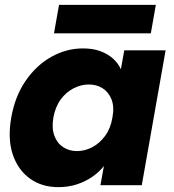

<svg xmlns="http://www.w3.org/2000/svg" viewBox="-20 -766 719 794"><path d="M26.6 -280.1Q42.1 -368.3 86.3 -432.3Q130.4 -496.3 192.5 -531.1Q254.6 -565.8 322.9 -565.8Q365.1 -565.8 395.9 -554.1Q426.8 -542.5 447.9 -523.2Q469 -504 479.9 -479.5L493.9 -557.9H664.9L566.3 0H395.3L409.8 -79.4Q390.4 -54.8 362 -35.1Q333.7 -15.4 298.2 -3.7Q262.6 7.9 220.9 7.9Q153 7.9 103.7 -27.5Q54.4 -62.9 32.7 -127.4Q11.1 -191.9 26.6 -280.1ZM444.8 -279.2Q453.2 -323.4 441.5 -354Q429.7 -384.7 404.7 -400.7Q379.7 -416.6 347.3 -416.6Q315.3 -416.6 284.5 -400.9Q253.6 -385.2 231.3 -355Q209 -324.8 200.7 -280.1Q193.3 -235.9 204.8 -204.8Q216.3 -173.6 241.3 -157.4Q266.2 -141.2 298.2 -141.2Q330.6 -141.2 361.3 -157.2Q391.9 -173.2 414.7 -204.1Q437.5 -235 444.8 -279.2ZM203.3 -628.1 224.1 -745.9H624.5L603.7 -628.1Z"/></svg>

Font: Poppins Variable
Style: Italic
Weight: 100
Italic angle: -10°
Designer: Jonny Pinhorn
Foundry: Indian Type Foundry
Version: Version 6.000